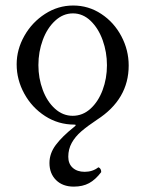

<svg xmlns="http://www.w3.org/2000/svg" viewBox="-20 -445 526 703"><path d="M161.1 151.9Q161.1 116.7 184.3 85.7Q207.5 54.7 250.5 20.5Q257.3 15.1 257.3 13.2Q257.3 11.2 252 11.2Q193.8 11.2 145.5 -19.8Q97.2 -50.8 69.1 -101.8Q41 -152.8 41 -209.5Q41 -263.7 69.1 -313.5Q97.2 -363.3 144.8 -394Q192.4 -424.8 248 -424.8Q304.2 -424.8 350.8 -394Q397.5 -363.3 424.3 -312.5Q451.2 -261.7 451.2 -205.1Q451.2 -81.5 335.4 -6.8Q300.3 16.6 277.8 35.9Q255.4 55.2 242.7 78.1Q230 101.1 230 128.9Q230 154.8 246.3 169.4Q262.7 184.1 290 184.1Q319.3 184.1 340.3 167.5Q350.6 171.4 350.6 185.1Q329.6 212.9 306.2 225.6Q282.7 238.3 250 238.3Q209.5 238.3 185.3 214.4Q161.1 190.4 161.1 151.9ZM371.6 -206.1Q371.6 -253.9 356 -297.6Q340.3 -341.3 311.8 -368.7Q283.2 -396 247.1 -396Q210.9 -396 181.9 -369.1Q152.8 -342.3 136.7 -298.8Q120.6 -255.4 120.6 -206.5Q120.6 -158.7 136.5 -116Q152.3 -73.2 181.2 -47.1Q210 -21 246.1 -21Q282.7 -21 311.3 -46.9Q339.8 -72.8 355.7 -115.2Q371.6 -157.7 371.6 -206.1Z"/></svg>

Font: JuniusX
Style: Regular
Weight: 400
Designer: Peter S. Baker
Foundry: Briery Creek Software
Version: Version 1.004